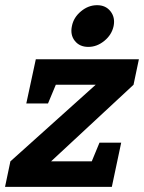

<svg xmlns="http://www.w3.org/2000/svg" viewBox="-51 -732 564 752"><path d="M493 -500 472 -400 149 -100H408L387 0H-31.3L-10.3 -100L323.7 -400H70.3L91.3 -500ZM423.7 -173.3 387 0H267L338.7 -173.3ZM52 -326.7 89.3 -500H209.3L137 -326.7ZM295 -548.3Q260.7 -548.3 242 -572Q223.3 -595.7 230.7 -630Q237.3 -663.7 266.2 -687.7Q295 -711.7 329.3 -711.7Q363 -711.7 381.8 -687.7Q400.7 -663.7 394 -630Q386.7 -595.7 357.7 -572Q328.7 -548.3 295 -548.3Z"/></svg>

Font: Epunda Slab Light
Style: Italic
Weight: 300
Italic angle: -12°
Designer: Simon Atzbach
Foundry: typofactur
Version: Version 1.102